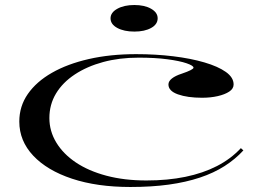

<svg xmlns="http://www.w3.org/2000/svg" viewBox="-20 -731 1050 766"><path d="M500 15Q367 15 267.5 -18Q168 -51 112.5 -110Q57 -169 57 -246Q57 -307 91 -356Q125 -405 187 -440.5Q249 -476 334.5 -495.5Q420 -515 523 -515Q601 -515 671 -506.5Q741 -498 795.5 -482Q850 -466 881 -444Q912 -422 912 -394Q912 -377 894.5 -365.5Q877 -354 848.5 -347.5Q820 -341 786 -341Q728 -341 690 -354.5Q652 -368 652 -394Q652 -407 666 -418Q680 -429 705 -437Q752 -453 752 -461Q752 -469 724.5 -478.5Q697 -488 648 -494.5Q599 -501 533 -501Q456 -501 391.5 -483.5Q327 -466 278.5 -434Q230 -402 203.5 -358Q177 -314 177 -260Q177 -208 204.5 -162.5Q232 -117 282.5 -83Q333 -49 404.5 -30Q476 -11 564 -11Q649 -11 719.5 -25.5Q790 -40 845.5 -68.5Q901 -97 941 -140L951 -131Q919 -96 876 -68.5Q833 -41 777.5 -22.5Q722 -4 653.5 5.5Q585 15 500 15ZM516 -711Q557 -711 583 -696Q609 -681 609 -658Q609 -634 583 -619.5Q557 -605 516 -605Q475 -605 448 -619.5Q421 -634 421 -658Q421 -681 448 -696Q475 -711 516 -711Z"/></svg>

Font: Kalnia Expanded Light
Style: Regular
Weight: 300
Width: 7
Designer: Frida Medrano
Foundry: Frida Medrano
Version: Version 1.105